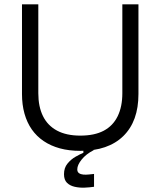

<svg xmlns="http://www.w3.org/2000/svg" viewBox="-20 -680 737 882"><path d="M412 178Q392 181 368.5 182Q345 183 323 178Q301 173 287.5 159.5Q274 146 274 120Q274 91 290 71.5Q306 52 327 40Q348 28 363 22V8L410 5V10Q375 28 355 53Q335 78 335 98Q335 110 343 115.5Q351 121 363 122Q375 123 388.5 121.5Q402 120 412 119ZM349 13Q297 13 255 1.5Q213 -10 180.5 -32Q148 -54 126 -85.5Q104 -117 92.5 -158Q81 -199 81 -248V-660H156V-252Q156 -190 177.5 -146.5Q199 -103 242 -80Q285 -57 349 -57Q414 -57 456.5 -79.5Q499 -102 520.5 -146Q542 -190 542 -252V-660H616V-248Q616 -123 546.5 -55Q477 13 349 13Z"/></svg>

Font: Bricolage Grotesque 24pt Light
Style: Regular
Weight: 300
Designer: Mathieu Triay
Foundry: Atelier Triay
Version: Version 1.001;gftools[0.9.33.dev8+g029e19f]